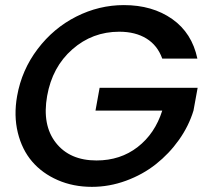

<svg xmlns="http://www.w3.org/2000/svg" viewBox="-20 -724 813 750"><path d="M46.9 -349.1Q64.9 -450.7 127 -532.5Q189 -614.3 277.8 -659.2Q366.7 -704.1 463.9 -704.1Q575.2 -704.1 652.6 -649.7Q730 -595.2 751 -495.1H613.8Q595.2 -546.9 552 -573.5Q508.8 -600.1 445.8 -600.1Q340.8 -600.1 262.5 -531.2Q184.1 -462.4 164.1 -349.1Q144 -235.4 198.2 -166.3Q252.4 -97.2 356.9 -97.2Q450.2 -97.2 517.8 -149.7Q585.4 -202.1 613.8 -292H353L369.1 -380.9H752L735.8 -292Q717.3 -231.4 679 -177.5Q640.6 -123.5 589.1 -82.8Q537.6 -42 472.4 -18.1Q407.2 5.9 338.9 5.9Q266.1 5.9 205.6 -20.5Q145 -46.9 105.5 -93Q65.9 -139.2 49.6 -205.8Q33.2 -272.5 46.9 -349.1Z"/></svg>

Font: Poppins Medium
Style: Italic
Weight: 500
Italic angle: -10°
Designer: Ninad Kale (Devanagari), Jonny Pinhorn (Latin)
Foundry: Indian Type Foundry
Version: Version 3.200;PS 1.000;hotconv 16.6.54;makeotf.lib2.5.65590